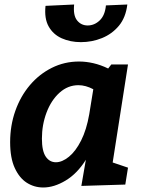

<svg xmlns="http://www.w3.org/2000/svg" viewBox="-20 -820 631 852"><path d="M172 12Q132 12 99 -9Q66 -30 45.5 -74.5Q25 -119 25 -189Q25 -263 48 -328Q71 -393 112.5 -442Q154 -491 210 -519Q266 -547 331 -547Q362 -547 394.5 -539.5Q427 -532 460 -516L474 -534H548L480 -99L548 -76L536 -1L341 5L361 -111Q323 -50 271.5 -19Q220 12 172 12ZM228 -100Q256 -100 286 -124.5Q316 -149 340 -196.5Q364 -244 376 -313L394 -424Q360 -442 328 -442Q281 -442 244 -408.5Q207 -375 186.5 -320.5Q166 -266 166 -205Q166 -150 183 -125Q200 -100 228 -100ZM339 -633Q292 -633 254 -650Q216 -667 196 -702.5Q176 -738 182 -794L309 -800Q304 -752 322 -729.5Q340 -707 369 -707Q399 -707 422.5 -729.5Q446 -752 450 -796L545 -800Q538 -742 507.5 -705.5Q477 -669 432.5 -651Q388 -633 339 -633Z"/></svg>

Font: Bitter
Style: Bold Italic
Weight: 700
Italic angle: -9°
Designer: Sol Matas, and Bitter project Authors
Foundry: Sol Matas
Version: Version 2.001